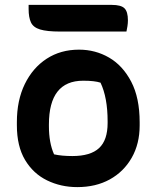

<svg xmlns="http://www.w3.org/2000/svg" viewBox="-20 -753 640 785"><path d="M303 -550Q370 -550 426 -517.5Q482 -485 516.5 -419Q551 -353 551 -253V-240Q551 -165 518.5 -108Q486 -51 429 -19.5Q372 12 296 12Q229 12 172.5 -15.5Q116 -43 82.5 -99Q49 -155 49 -241V-254Q49 -343 81.5 -409.5Q114 -476 171 -513Q228 -550 303 -550ZM320 -423Q180 -423 180 -244V-237Q180 -169 201 -122Q232 -115 276 -115Q350 -115 385 -147.5Q420 -180 420 -250V-257Q420 -354 391 -415Q367 -423 320 -423ZM97 -733H437Q475 -733 489 -719Q503 -705 503 -670Q503 -658 501 -645.5Q499 -633 497 -624H225Q172 -624 144 -632.5Q116 -641 106.5 -661.5Q97 -682 97 -716Z"/></svg>

Font: Recursive Mn Csl St
Style: Bold
Weight: 700
Monospace: yes
Version: Version 1.079;hotconv 1.0.112;makeotfexe 2.5.65598; ttfautoh